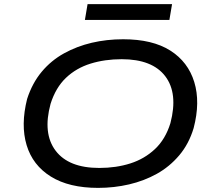

<svg xmlns="http://www.w3.org/2000/svg" viewBox="-20 -905 1041 934"><path d="M457 9Q316 9 227.5 -46Q139 -101 109.5 -199Q80 -297 112 -424Q137 -501 183 -556Q229 -611 291.5 -645.5Q354 -680 426.5 -697Q499 -714 579 -714Q722 -714 808.5 -659Q895 -604 925 -506Q955 -408 922 -282Q899 -205 852 -149.5Q805 -94 743 -59.5Q681 -25 608 -8Q535 9 457 9ZM463 -88Q545 -88 614 -110Q683 -132 734 -180Q785 -228 809 -306Q847 -451 784 -534Q721 -617 572 -617Q490 -617 420.5 -595.5Q351 -574 301 -526.5Q251 -479 226 -400Q187 -256 250.5 -172Q314 -88 463 -88ZM393 -808 406 -885H817L804 -808Z"/></svg>

Font: Nunito Sans 7pt Expanded Medium
Style: Italic
Weight: 500
Width: 7
Italic angle: -9°
Designer: Vernon Adams
Foundry: Vernon Adams
Version: Version 3.101;gftools[0.9.27]